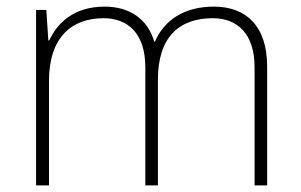

<svg xmlns="http://www.w3.org/2000/svg" viewBox="-20 -560 909 580"><path d="M626 -540C536 -540 476 -499 448 -434H446C426 -503 371 -540 296 -540C202 -540 152 -489 129 -438H126L120 -530H89V0H128V-315C128 -448 197 -505 293 -505C366 -505 419 -459 419 -357V0H457V-319C457 -449 522 -505 623 -505C696 -505 749 -459 749 -357V0H787V-359C787 -483 722 -540 626 -540Z"/></svg>

Font: Noto Sans Georgian ExtraLight
Style: Regular
Weight: 200
Designer: Monotype Design Team, Akaki Razmadze
Foundry: Google LLC
Version: Version 2.005